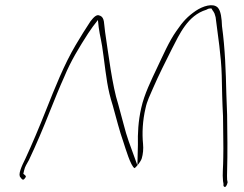

<svg xmlns="http://www.w3.org/2000/svg" viewBox="-20 -692 951 749"><path d="M60 0C64 5 70 16 78 2C85 -5 78 -8 71 -14L74 -27C77 -42 85 -53 93 -68C121 -127 149 -193 175 -259L203 -328C212 -351 222 -372 231 -393C256 -454 290 -509 324 -562C330 -571 336 -580 342 -588L362 -614L365 -586C370 -548 376 -537 384 -472C395 -389 399 -346 420 -280C434 -230 446 -181 462 -136C469 -115 490 -43 505 -36C508 -38 512 -42 516 -47L482 -141C475 -161 468 -184 462 -208L441 -286C418 -356 402 -488 390 -567C385 -600 389 -623 370 -631H369C358 -637 347 -627 333 -609C315 -582 294 -548 275 -516C230 -440 194 -349 159 -261C134 -198 105 -129 79 -73C64 -43 49 -10 60 0ZM531 -271C519 -219 517 -170 518 -128L516 -47C523 -55 531 -67 533 -74C538 -91 540 -111 538 -131C534 -171 536 -221 548 -271C553 -296 566 -323 577 -348C599 -399 627 -454 651 -502C680 -558 712 -632 785 -654C788 -655 792 -659 800 -659H805C810 -648 816 -647 820 -629V-628L821 -626C830 -553 843 -475 845 -397C846 -345 847 -293 850 -239L851 -152C852 -124 851 -100 851 -78C851 -42 847 -13 850 14L852 26C851 30 851 31 853 35C860 43 866 29 868 19L866 9V7C866 0 865 -10 866 -26C868 -95 867 -174 866 -244L863 -325C861 -414 858 -503 846 -590C845 -619 842 -650 829 -663C810 -681 771 -668 744 -650C712 -628 694 -609 668 -571C639 -530 617 -478 593 -428C570 -379 543 -325 531 -271ZM516 -47V-48Z"/></svg>

Font: Stray Cat
Style: ExLtExtObl
Weight: 200
Version: Version 1.0